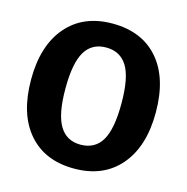

<svg xmlns="http://www.w3.org/2000/svg" viewBox="-107 -812 905 930"><g transform="rotate(15 345.5 -346.5)"><path d="M345 -710Q493 -710 575.5 -615Q658 -520 658 -347Q658 -177 575 -80Q492 17 345 17Q198 17 115.5 -78.5Q33 -174 33 -347Q33 -517 116 -613.5Q199 -710 345 -710ZM345 -103Q417 -103 451.5 -160.5Q486 -218 486 -347Q486 -476 451 -533Q416 -590 345 -590Q274 -590 239.5 -532.5Q205 -475 205 -347Q205 -219 240 -161Q275 -103 345 -103Z"/></g></svg>

Font: FiraGO
Style: Bold
Weight: 700
Designer: bBox Type
Foundry: bBox Type GmbH
Version: Version 1.001;PS 001.001;hotconv 1.0.88;makeotf.lib2.5.64775